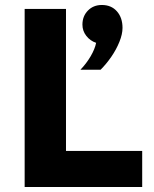

<svg xmlns="http://www.w3.org/2000/svg" viewBox="-20 -751 619 771"><path d="M551 0H79V-715H245V-145H551ZM384 -471H303Q327 -496 344 -525Q361 -554 366 -579Q342 -587 326.5 -607Q311 -627 311 -652Q311 -686 333 -708.5Q355 -731 389 -731Q427 -731 449.5 -705.5Q472 -680 472 -639Q472 -614 459.5 -583Q447 -552 427 -523Q407 -494 384 -471Z"/></svg>

Font: Wix Madefor Text ExtraBold
Style: Regular
Weight: 800
Designer: Dalton Maag Ltd
Foundry: Dalton Maag Ltd
Version: Version 3.100